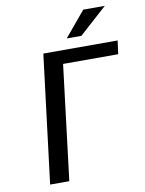

<svg xmlns="http://www.w3.org/2000/svg" viewBox="-91 -894 722 957"><g transform="rotate(-10 270.0 -415.0)"><path d="M531 -581 540 -649H164L84 0H181L252 -581ZM507 -830H398L292 -703H366Z"/></g></svg>

Font: Gamestation Text
Style: Italic
Weight: 400
Designer: Jonas Hecksher
Foundry: Jonas Hecksher, Playtypeª, e-types AS
Version: Version 1.003